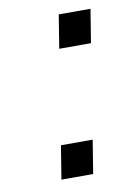

<svg xmlns="http://www.w3.org/2000/svg" viewBox="-63 -518 383 560"><g transform="rotate(-10 129.0 -238.0)"><path d="M74 0 90 -99H184L168 0ZM134 -377 150 -476H244L228 -377Z"/></g></svg>

Font: Sora Light
Style: Italic
Weight: 300
Designer: Jonathan Barnbrook, Juli√°n Moncada
Version: Version 1.000